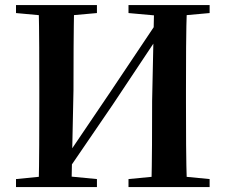

<svg xmlns="http://www.w3.org/2000/svg" viewBox="-20 -761 917 781"><path d="M137.2 0Q139.2 -85.2 139.5 -171.8Q139.9 -258.5 139.9 -346.1V-393.6Q139.9 -481.3 139.5 -567.7Q139.2 -654.1 137.2 -740.5H281.6Q279.9 -655.6 279.4 -568.4Q278.9 -481.3 278.9 -393.6L270.6 0ZM595.8 0Q597.8 -85.2 598.3 -172.5Q598.8 -259.8 598.8 -350.9L607.1 -740.5H740.5Q737.5 -655.6 737 -568.4Q736.5 -481.3 736.5 -393.6V-346.1Q736.5 -259.9 737 -173.3Q737.5 -86.6 740.5 0ZM45.1 0V-32.6L193.8 -47.3H221.3L374.3 -32.6V0ZM45.1 -707.9V-740.5H374.3V-707.9L221.3 -694.2H193.8ZM502.7 0V-32.6L654.6 -47.3H680.9L832.7 -32.6V0ZM502.7 -707.9V-740.5H832.7V-707.9L680.9 -694.2H654.6ZM247.9 -56.2 217.5 -102.6 236 -101.9 430.2 -388.9 625.2 -680.2 660.5 -639.4H641L438.2 -334.7Z"/></svg>

Font: Noto Serif HK
Style: Regular
Weight: 200
Designer: Ryoko NISHIZUKA 西塚涼子 (kana & ideographs); Frank Grießhammer (Latin, Greek & Cyrillic); Wenlong ZHANG 张文龙 (bopomofo); San
Foundry: Adobe
Version: Version 2.001;hotconv 1.1.0;makeotfexe 2.6.0